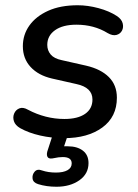

<svg xmlns="http://www.w3.org/2000/svg" viewBox="-20 -517 524 731"><path d="M224 9Q177 9 133 -1Q89 -11 57 -29Q38 -40 33 -55.5Q28 -71 34 -85Q40 -99 54 -104.5Q68 -110 87 -99Q119 -82 154 -73Q189 -64 225 -64Q276 -64 304 -83.5Q332 -103 332 -138Q332 -184 271 -197L178 -218Q126 -230 96.5 -262Q67 -294 67 -341Q67 -385 92 -420Q117 -455 163.5 -476Q210 -497 276 -497Q314 -497 355 -486Q396 -475 425 -456Q443 -444 447 -428.5Q451 -413 444.5 -400.5Q438 -388 423.5 -384Q409 -380 390 -391Q338 -423 271 -423Q219 -423 189.5 -402Q160 -381 160 -346Q160 -325 173 -309.5Q186 -294 215 -288L308 -267Q364 -254 394.5 -223.5Q425 -193 425 -145Q425 -72 369.5 -31.5Q314 9 224 9ZM195 194Q157 194 125 184Q106 178 104 163Q102 148 112 136.5Q122 125 140 132Q164 140 193 140Q221 140 237 131Q253 122 253 105Q253 81 219 81Q203 81 186 85Q169 89 163 83Q156 76 160 60L186 -20H244L224 40Q232 40 238 40Q274 40 295.5 56.5Q317 73 317 104Q317 145 282 169.5Q247 194 195 194Z"/></svg>

Font: Nunito SemiBold
Style: Italic
Weight: 600
Italic angle: -9°
Designer: Vernon Adams
Foundry: Vernon Adams
Version: Version 3.601; ttfautohint (v1.8.2.53-6de2)